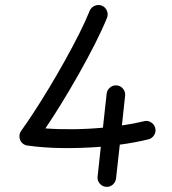

<svg xmlns="http://www.w3.org/2000/svg" viewBox="-20 -699 679 756"><path d="M439.9 -362.8Q455.1 -361.3 464.6 -349.4Q474.1 -337.4 472.7 -322.8L460 -205.1Q507.8 -211.9 547.4 -221.7Q561.5 -225.6 574.7 -217.3Q587.9 -209 591.3 -194.8Q595.2 -180.2 586.9 -167Q578.6 -153.8 564.5 -150.4Q513.2 -137.7 451.7 -129.4L437 3.4Q435.1 18.6 423.6 28.3Q412.1 38.1 397 36.6Q382.3 35.2 372.3 23.2Q362.3 11.2 364.3 -3.4L377 -121.1Q302.7 -115.2 227.5 -116Q152.3 -116.7 87.9 -126Q81.5 -126 73.7 -130.9Q60.1 -139.2 57.1 -155.3Q54.2 -171.4 63.5 -184.1Q84.5 -212.9 113 -256.6Q141.6 -300.3 173.1 -352.5Q204.6 -404.8 235.1 -459.5Q265.6 -514.2 291.3 -565.2Q316.9 -616.2 333 -656.2Q338.9 -670.4 353 -676.3Q367.2 -682.1 380.9 -676.8Q395 -670.9 400.9 -657Q406.7 -643.1 401.4 -628.9Q382.3 -582 352.8 -523.9Q323.2 -465.8 289.1 -405.5Q254.9 -345.2 220.9 -290Q187 -234.9 158.7 -193.4Q210.9 -189.5 269.5 -190.2Q328.1 -190.9 385.3 -196.3L399.9 -329.6Q401.4 -344.7 413.3 -354.5Q425.3 -364.3 439.9 -362.8Z"/></svg>

Font: Mikhak Regular
Style: Regular
Weight: 400
Designer: Amin Abedi
Version: Version 3.3